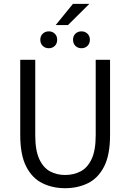

<svg xmlns="http://www.w3.org/2000/svg" viewBox="-20 -968 678 1000"><path d="M318.8 12.2Q253.9 12.2 200.7 -13.9Q147.5 -40 116.5 -100.6Q85.4 -161.1 85.4 -265.1V-656.7H163.6V-264.2Q163.6 -184.6 184.6 -139.4Q205.6 -94.2 240.7 -75.4Q275.9 -56.6 318.8 -56.6Q363.3 -56.6 399.4 -75.2Q435.5 -93.8 457 -139.2Q478.5 -184.6 478.5 -264.2V-656.7H553.2V-265.1Q553.2 -160.6 522 -100.1Q490.7 -39.6 437.7 -13.7Q384.8 12.2 318.8 12.2ZM270 -837.4 359.9 -947.8H445.3L334 -837.4ZM234.4 -716.8Q215.3 -716.8 202.6 -729Q189.9 -741.2 189.9 -761.2Q189.9 -780.3 202.6 -792.5Q215.3 -804.7 234.4 -804.7Q252.9 -804.7 265.4 -792.5Q277.8 -780.3 277.8 -761.2Q277.8 -741.2 265.4 -729Q252.9 -716.8 234.4 -716.8ZM404.3 -716.8Q385.3 -716.8 372.8 -729Q360.4 -741.2 360.4 -761.2Q360.4 -780.3 372.8 -792.5Q385.3 -804.7 404.3 -804.7Q422.9 -804.7 435.5 -792.5Q448.2 -780.3 448.2 -761.2Q448.2 -741.2 435.5 -729Q422.9 -716.8 404.3 -716.8Z"/></svg>

Font: Varta Light
Style: Regular
Weight: 400
Version: Version 1.004